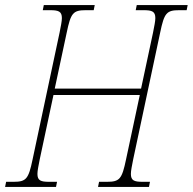

<svg xmlns="http://www.w3.org/2000/svg" viewBox="-40 -734 757 754"><path d="M-20 0H180L184 -20H153C120 -20 107 -25 107 -51C107 -64 111 -82 116 -108L170 -361H509L455 -108C439 -31 430 -20 380 -20H349L345 0H545L549 -20H520C487 -20 474 -25 474 -51C474 -64 478 -82 483 -108L589 -606C605 -683 614 -694 664 -694H693L697 -714H497L493 -694H524C557 -694 570 -689 570 -663C570 -650 566 -632 561 -606L514 -386H175L222 -606C238 -683 247 -694 297 -694H328L332 -714H132L128 -694H157C190 -694 203 -689 203 -663C203 -650 199 -632 194 -606L88 -108C72 -31 63 -20 13 -20H-16Z"/></svg>

Font: Noto Serif Condensed Thin
Style: Italic
Weight: 100
Width: 3
Italic angle: -12°
Designer: Monotype Design Team
Foundry: Monotype Imaging Inc.
Version: Version 2.013